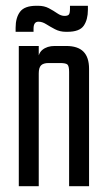

<svg xmlns="http://www.w3.org/2000/svg" viewBox="-20 -644 373 664"><path d="M114 0H45V-485H114V-433V-426ZM288 0H219V-395Q219 -415 213.5 -420.5Q208 -426 188 -426H148Q130 -426 122 -418Q114 -410 114 -390V-356H110V-424Q110 -458 126.5 -471.5Q143 -485 169 -485H209Q249 -485 268.5 -465.5Q288 -446 288 -406ZM208 -534Q187 -534 170 -543Q153 -552 139.5 -560.5Q126 -569 113 -569Q96 -569 96 -545V-534H34V-548Q34 -583 49.5 -603.5Q65 -624 106 -624H112Q133 -624 149 -615.5Q165 -607 178 -598Q191 -589 203 -589Q214 -589 218 -593.5Q222 -598 222 -614V-624H284V-610Q284 -576 269.5 -555Q255 -534 213 -534Z"/></svg>

Font: Teko Variable Light
Style: Regular
Weight: 300
Designer: Manushi Parikh, Jonny Pinhorn
Foundry: Indian Type Foundry
Version: Version 3.000